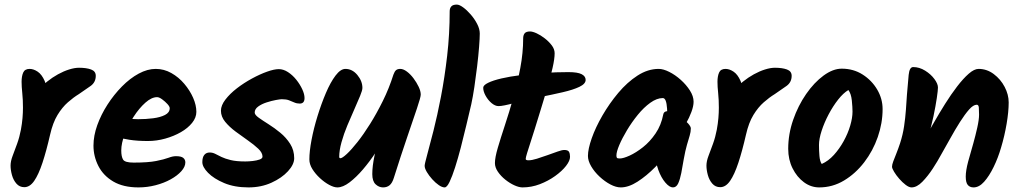

<svg xmlns="http://www.w3.org/2000/svg" viewBox="-20 -828 4442 836"><path d="M187 -398Q187 -373 182 -343.5Q177 -314 167 -285L144 -431Q162 -454 185 -472.5Q208 -491 232.5 -504.5Q257 -518 281 -525.5Q305 -533 324 -533Q356 -533 376.5 -525.5Q397 -518 397 -498Q397 -470 375 -454Q353 -438 323 -418Q300 -404 275.5 -382.5Q251 -361 230.5 -327.5Q210 -294 198 -241Q182 -171 165 -119.5Q148 -68 129 -40.5Q110 -13 86 -13Q65 -13 51.5 -28.5Q38 -44 32 -66Q26 -88 26 -107Q26 -126 35 -149.5Q44 -173 54.5 -202Q65 -231 71 -263Q76 -290 78 -314Q80 -338 80 -359Q80 -394 77 -422.5Q74 -451 74 -472Q74 -496 81 -512Q88 -528 109 -528Q126 -528 144 -516Q162 -504 174.5 -475.5Q187 -447 187 -398Z M658 -528Q694 -528 726 -510Q758 -492 782.5 -463Q807 -434 821 -402Q835 -370 835 -341Q835 -316 816.5 -293Q798 -270 767.5 -252.5Q737 -235 699.5 -224.5Q662 -214 624 -214Q578 -214 543 -219.5Q508 -225 487 -232L498 -318Q512 -315 536.5 -312Q561 -309 582 -309Q615 -309 646.5 -313Q678 -317 698.5 -327.5Q719 -338 719 -357Q719 -364 709 -375Q699 -386 686 -395.5Q673 -405 664 -405Q640 -405 613 -381Q586 -357 562 -320Q538 -283 523 -243.5Q508 -204 508 -173Q508 -146 516 -133Q524 -120 562 -120Q625 -120 660 -127Q695 -134 713.5 -141Q732 -148 746 -148Q769 -148 778 -140.5Q787 -133 787 -121Q787 -102 769.5 -82.5Q752 -63 723 -47Q694 -31 657.5 -21.5Q621 -12 583 -12Q517 -12 473.5 -37.5Q430 -63 408.5 -105Q387 -147 387 -194Q387 -237 403.5 -283Q420 -329 448 -372.5Q476 -416 511 -451.5Q546 -487 584 -507.5Q622 -528 658 -528Z M1306 -401Q1306 -377 1285 -377Q1272 -377 1261 -382Q1250 -387 1238 -391.5Q1226 -396 1207 -396Q1200 -396 1181 -392.5Q1162 -389 1140.5 -382Q1119 -375 1104 -364Q1089 -353 1089 -338Q1089 -328 1106.5 -315.5Q1124 -303 1149.5 -287Q1175 -271 1200.5 -250Q1226 -229 1243.5 -201.5Q1261 -174 1261 -139Q1261 -112 1234 -82.5Q1207 -53 1162 -32.5Q1117 -12 1062 -12Q1001 -12 956 -31Q911 -50 886 -75.5Q861 -101 861 -122Q861 -143 869.5 -153.5Q878 -164 893 -164Q906 -164 917.5 -158Q929 -152 944.5 -144.5Q960 -137 984.5 -131Q1009 -125 1048 -125Q1063 -125 1080.5 -127Q1098 -129 1110.5 -133.5Q1123 -138 1123 -146Q1123 -163 1104.5 -180.5Q1086 -198 1059.5 -216.5Q1033 -235 1006 -255Q979 -275 960.5 -297.5Q942 -320 942 -346Q942 -369 961.5 -394.5Q981 -420 1011.5 -443.5Q1042 -467 1077 -486Q1112 -505 1143 -516Q1174 -527 1194 -527Q1214 -527 1234 -514Q1254 -501 1270 -481Q1286 -461 1296 -439.5Q1306 -418 1306 -401Z M1558 -445Q1558 -435 1548 -410.5Q1538 -386 1523 -352.5Q1508 -319 1492.5 -282Q1477 -245 1467 -209Q1457 -173 1457 -145Q1457 -142 1458.5 -140.5Q1460 -139 1462 -139Q1470 -139 1490 -157.5Q1510 -176 1536.5 -209.5Q1563 -243 1591.5 -288.5Q1620 -334 1647 -388.5Q1674 -443 1693 -503Q1698 -517 1704.5 -522.5Q1711 -528 1723 -528Q1736 -528 1751.5 -516.5Q1767 -505 1780.5 -487Q1794 -469 1803 -450Q1812 -431 1812 -416Q1812 -405 1795.5 -356Q1779 -307 1752.5 -229.5Q1726 -152 1695 -54Q1688 -31 1676.5 -21.5Q1665 -12 1648 -12Q1630 -12 1615.5 -25.5Q1601 -39 1601 -70Q1601 -104 1610.5 -149.5Q1620 -195 1635 -239Q1650 -283 1665 -311L1691 -300Q1682 -276 1662 -240Q1642 -204 1616 -164.5Q1590 -125 1560.5 -90.5Q1531 -56 1502 -34Q1473 -12 1449 -12Q1434 -12 1413.5 -23Q1393 -34 1373 -52.5Q1353 -71 1340 -92Q1327 -113 1327 -134Q1327 -169 1336.5 -219Q1346 -269 1362.5 -322.5Q1379 -376 1399 -423Q1419 -470 1441 -499Q1463 -528 1484 -528Q1514 -528 1536 -501.5Q1558 -475 1558 -445Z M2032 -374Q2022 -332 2010.5 -283Q1999 -234 1986.5 -186Q1974 -138 1961.5 -99Q1949 -60 1937.5 -36Q1926 -12 1916 -12Q1905 -12 1890.5 -22Q1876 -32 1862 -47.5Q1848 -63 1838.5 -79Q1829 -95 1829 -106Q1829 -114 1840 -154Q1851 -194 1867.5 -259Q1884 -324 1900 -407Q1916 -490 1927 -585Q1938 -680 1938 -779Q1938 -792 1945 -800Q1952 -808 1969 -808Q1980 -808 1996.5 -796Q2013 -784 2029.5 -765Q2046 -746 2057.5 -724Q2069 -702 2069 -682Q2069 -662 2066 -623.5Q2063 -585 2057.5 -539Q2052 -493 2045.5 -449.5Q2039 -406 2032 -374Z M2395 -596Q2395 -572 2386 -532.5Q2377 -493 2363.5 -446.5Q2350 -400 2335 -352.5Q2320 -305 2308 -265Q2299 -236 2290 -208.5Q2281 -181 2275 -161.5Q2269 -142 2269 -136Q2269 -130 2281 -130Q2296 -130 2318 -137Q2340 -144 2364 -152.5Q2388 -161 2407.5 -168Q2427 -175 2437 -175Q2453 -175 2457.5 -167Q2462 -159 2462 -145Q2462 -128 2444.5 -105.5Q2427 -83 2397 -61.5Q2367 -40 2330.5 -26Q2294 -12 2255 -12Q2240 -12 2220 -21Q2200 -30 2180.5 -45.5Q2161 -61 2148 -80Q2135 -99 2135 -118Q2135 -142 2147.5 -184.5Q2160 -227 2178.5 -283Q2197 -339 2215 -402.5Q2233 -466 2245.5 -532Q2258 -598 2258 -661Q2258 -675 2264.5 -683Q2271 -691 2288 -691Q2299 -691 2316.5 -683Q2334 -675 2352 -661Q2370 -647 2382.5 -630.5Q2395 -614 2395 -596ZM2455 -514Q2495 -514 2512.5 -505Q2530 -496 2530 -480Q2530 -463 2503 -450Q2476 -437 2430.5 -426.5Q2385 -416 2330 -405Q2269 -393 2219.5 -379.5Q2170 -366 2151 -366Q2136 -366 2120.5 -379Q2105 -392 2094.5 -411Q2084 -430 2084 -446Q2084 -457 2105.5 -467.5Q2127 -478 2163.5 -486.5Q2200 -495 2248 -501Q2296 -507 2349 -510.5Q2402 -514 2455 -514Z M3000 -385Q3000 -366 2990.5 -340.5Q2981 -315 2967.5 -291.5Q2954 -268 2940 -252.5Q2926 -237 2917 -237Q2901 -237 2893.5 -254.5Q2886 -272 2886 -301Q2886 -333 2884.5 -355.5Q2883 -378 2878.5 -389.5Q2874 -401 2866 -401Q2840 -401 2811.5 -380.5Q2783 -360 2757 -328Q2731 -296 2710 -261Q2689 -226 2676.5 -196.5Q2664 -167 2664 -151Q2664 -143 2666.5 -140.5Q2669 -138 2679 -138Q2694 -138 2721.5 -150.5Q2749 -163 2779.5 -187Q2810 -211 2834.5 -247Q2859 -283 2868 -330Q2870 -339 2877 -342Q2884 -345 2897 -345Q2903 -345 2917.5 -336.5Q2932 -328 2948.5 -315.5Q2965 -303 2976.5 -290Q2988 -277 2988 -269Q2988 -254 2983 -237.5Q2978 -221 2971 -197Q2964 -173 2957 -134Q2952 -103 2946.5 -75Q2941 -47 2933 -29.5Q2925 -12 2910 -12Q2895 -12 2877 -33Q2859 -54 2846.5 -88Q2834 -122 2834 -162Q2834 -200 2843 -239Q2852 -278 2874 -312L2959 -260Q2938 -225 2905 -182.5Q2872 -140 2833.5 -101Q2795 -62 2756 -37Q2717 -12 2683 -12Q2662 -12 2637.5 -25Q2613 -38 2590.5 -59Q2568 -80 2554 -104Q2540 -128 2540 -149Q2540 -179 2556.5 -226Q2573 -273 2603 -325Q2633 -377 2672 -423.5Q2711 -470 2756 -499Q2801 -528 2848 -528Q2868 -528 2894 -515Q2920 -502 2944 -480.5Q2968 -459 2984 -434Q3000 -409 3000 -385Z M3217 -398Q3217 -373 3212 -343.5Q3207 -314 3197 -285L3174 -431Q3192 -454 3215 -472.5Q3238 -491 3262.5 -504.5Q3287 -518 3311 -525.5Q3335 -533 3354 -533Q3386 -533 3406.5 -525.5Q3427 -518 3427 -498Q3427 -470 3405 -454Q3383 -438 3353 -418Q3330 -404 3305.5 -382.5Q3281 -361 3260.5 -327.5Q3240 -294 3228 -241Q3212 -171 3195 -119.5Q3178 -68 3159 -40.5Q3140 -13 3116 -13Q3095 -13 3081.5 -28.5Q3068 -44 3062 -66Q3056 -88 3056 -107Q3056 -126 3065 -149.5Q3074 -173 3084.5 -202Q3095 -231 3101 -263Q3106 -290 3108 -314Q3110 -338 3110 -359Q3110 -394 3107 -422.5Q3104 -451 3104 -472Q3104 -496 3111 -512Q3118 -528 3139 -528Q3156 -528 3174 -516Q3192 -504 3204.5 -475.5Q3217 -447 3217 -398Z M3823 -353Q3823 -292 3802 -231.5Q3781 -171 3743 -121.5Q3705 -72 3655 -42Q3605 -12 3547 -12Q3511 -12 3480.5 -34.5Q3450 -57 3431 -95Q3412 -133 3412 -180Q3412 -244 3433.5 -306Q3455 -368 3490 -418.5Q3525 -469 3566 -499Q3607 -529 3645 -529Q3696 -529 3736 -503.5Q3776 -478 3799.5 -438Q3823 -398 3823 -353ZM3674 -436Q3652 -423 3629.5 -394.5Q3607 -366 3588 -330Q3569 -294 3557.5 -258.5Q3546 -223 3546 -197Q3546 -172 3548 -148.5Q3550 -125 3558 -114Q3587 -127 3611 -153.5Q3635 -180 3653.5 -213.5Q3672 -247 3682 -281Q3692 -315 3692 -342Q3692 -361 3689 -390.5Q3686 -420 3674 -436Z M4064 -447Q4064 -435 4059 -401Q4054 -367 4044.5 -321.5Q4035 -276 4020 -229Q4005 -182 3985 -144L3968 -158Q3981 -180 4001 -215Q4021 -250 4045 -292Q4069 -334 4095 -375.5Q4121 -417 4147.5 -451.5Q4174 -486 4198 -507Q4222 -528 4241 -528Q4277 -528 4307 -505.5Q4337 -483 4354.5 -449.5Q4372 -416 4372 -382Q4372 -342 4363 -289Q4354 -236 4339 -186Q4326 -141 4306.5 -101Q4287 -61 4265 -36.5Q4243 -12 4219 -12Q4203 -12 4194 -22.5Q4185 -33 4185 -59Q4185 -85 4195.5 -124.5Q4206 -164 4218 -204Q4227 -236 4235 -271.5Q4243 -307 4243 -329Q4243 -347 4242 -359.5Q4241 -372 4233 -372Q4218 -372 4199.5 -351Q4181 -330 4160 -297Q4139 -264 4118 -226Q4097 -188 4078 -155Q4063 -127 4041.5 -94Q4020 -61 3996 -36.5Q3972 -12 3949 -12Q3938 -12 3923.5 -23Q3909 -34 3895.5 -49.5Q3882 -65 3873 -80Q3864 -95 3864 -102Q3864 -111 3869.5 -125.5Q3875 -140 3883 -160Q3891 -180 3899 -204Q3911 -241 3916.5 -278Q3922 -315 3924.5 -350Q3927 -385 3929 -416Q3933 -468 3936.5 -502Q3940 -536 3956 -536Q3983 -536 4008 -520.5Q4033 -505 4048.5 -484Q4064 -463 4064 -447Z"/></svg>

Font: Kalam Variable Light
Style: Regular
Weight: 300
Designer: Lipi Raval, Jonny Pinhorn
Foundry: Indian Type Foundry
Version: Version 3.000